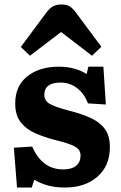

<svg xmlns="http://www.w3.org/2000/svg" viewBox="-20 -824 539 858"><path d="M56 14 42 -164 124 -169Q168 -67 262 -67Q301 -67 320.5 -83.5Q340 -100 340 -129Q340 -155 315 -169Q290 -183 228 -198Q181 -210 140 -227.5Q99 -245 73.5 -276.5Q48 -308 48 -362Q48 -440 102 -483Q156 -526 243 -526Q282 -526 314.5 -516.5Q347 -507 367 -493L375 -526H442L453 -357L373 -362Q356 -407 323.5 -431Q291 -455 252 -455Q178 -455 178 -400Q178 -374 202 -360Q226 -346 287 -330Q343 -316 384 -297.5Q425 -279 448 -248.5Q471 -218 471 -166Q471 -83 415.5 -34.5Q360 14 270 14Q225 14 191 4Q157 -6 133 -21L122 14ZM114 -575 73 -614 185 -765Q202 -788 217.5 -796Q233 -804 254 -804Q281 -804 295.5 -793Q310 -782 328 -756L433 -615L391 -575L253 -681Z"/></svg>

Font: Literata
Style: Bold
Weight: 700
Designer: Latin by Veronika Burian and Jose Scaglione. Greek by Irene Vlachou. Cyrillic by Vera Evstafieva.
Foundry: TypeTogether
Version: Version 3.103; ttfautohint (v1.8.4.7-5d5b);gftools[0.9.29]